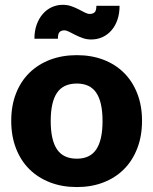

<svg xmlns="http://www.w3.org/2000/svg" viewBox="-20 -750 621 778"><path d="M291.5 -526.5Q350.5 -526.5 399 -508Q447.5 -489.5 482.2 -455Q517 -420.5 536.2 -371.2Q555.5 -322 555.5 -260.5Q555.5 -198.5 536.2 -148.8Q517 -99 482.2 -64.2Q447.5 -29.5 399 -10.8Q350.5 8 291.5 8Q232 8 183.2 -10.8Q134.5 -29.5 99.2 -64.2Q64 -99 44.8 -148.8Q25.5 -198.5 25.5 -260.5Q25.5 -322 44.8 -371.2Q64 -420.5 99.2 -455Q134.5 -489.5 183.2 -508Q232 -526.5 291.5 -526.5ZM291.5 -107Q345 -107 370.2 -144.8Q395.5 -182.5 395.5 -259.5Q395.5 -336.5 370.2 -374Q345 -411.5 291.5 -411.5Q236.5 -411.5 211 -374Q185.5 -336.5 185.5 -259.5Q185.5 -182.5 211 -144.8Q236.5 -107 291.5 -107ZM343.5 -693.5Q355.5 -693.5 363 -699.8Q370.5 -706 370.5 -726.5H464.5Q464.5 -695 455.8 -669.8Q447 -644.5 431.5 -626.8Q416 -609 395 -599.5Q374 -590 349.5 -590Q331 -590 315 -595.8Q299 -601.5 285.2 -608.5Q271.5 -615.5 260.2 -621.2Q249 -627 240.5 -627Q228.5 -627 221.5 -620.2Q214.5 -613.5 214.5 -593H119.5Q119.5 -624.5 128.5 -649.8Q137.5 -675 153 -693Q168.5 -711 189.5 -720.8Q210.5 -730.5 234.5 -730.5Q253 -730.5 269.2 -724.8Q285.5 -719 299 -712Q312.5 -705 323.8 -699.2Q335 -693.5 343.5 -693.5Z"/></svg>

Font: Lato 2
Style: Regular
Weight: 900
Designer: Lukasz Dziedzic with Adam Twardoch and Botio Nikoltchev
Foundry: tyPoland Lukasz Dziedzic
Version: Version 2.015; 2015-08-06; http://www.latofonts.com/